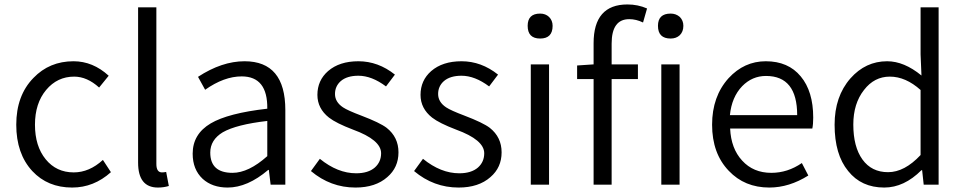

<svg xmlns="http://www.w3.org/2000/svg" viewBox="-20 -829 4328 862"><path d="M125 -61Q53 -139 53 -269Q53 -400 130 -479Q202 -554 310 -554Q397 -554 468 -489L425 -436Q371 -485 313 -485Q237 -485 187 -425Q137 -365 137 -269Q137 -173 185 -114Q233 -55 311 -55Q381 -55 442 -111L478 -56Q401 13 304 13Q194 13 125 -61Z M600 -99V-796H682V-93Q682 -55 707 -55Q715 -55 726 -57L738 6Q715 13 689 13Q600 13 600 -99Z M890 -26Q845 -68 845 -139Q845 -227 926 -275Q1004 -321 1180 -341Q1182 -486 1065 -486Q986 -486 901 -426L869 -484Q976 -554 1078 -554Q1261 -554 1261 -335V0H1195L1187 -66H1184Q1091 13 1002 13Q933 13 890 -26ZM1180 -128V-286Q1041 -270 980 -235Q924 -201 924 -144Q924 -53 1024 -53Q1096 -53 1180 -128Z M1376 -61 1416 -116Q1496 -51 1579 -51Q1633 -51 1663 -77Q1691 -102 1691 -141Q1691 -201 1565 -247Q1489 -276 1457 -301Q1405 -342 1405 -403Q1405 -468 1453 -510Q1504 -554 1589 -554Q1678 -554 1753 -494L1713 -441Q1649 -489 1589 -489Q1538 -489 1510 -465Q1484 -442 1484 -407Q1484 -371 1520 -347Q1541 -333 1602 -310Q1686 -278 1716 -255Q1769 -213 1769 -145Q1769 -77 1719 -34Q1666 13 1576 13Q1464 13 1376 -61Z M1839 -61 1879 -116Q1959 -51 2042 -51Q2096 -51 2126 -77Q2154 -102 2154 -141Q2154 -201 2028 -247Q1952 -276 1920 -301Q1868 -342 1868 -403Q1868 -468 1916 -510Q1967 -554 2052 -554Q2141 -554 2216 -494L2176 -441Q2112 -489 2052 -489Q2001 -489 1973 -465Q1947 -442 1947 -407Q1947 -371 1983 -347Q2004 -333 2065 -310Q2149 -278 2179 -255Q2232 -213 2232 -145Q2232 -77 2182 -34Q2129 13 2039 13Q1927 13 1839 -61Z M2363 -540H2445V0H2363ZM2349 -713Q2349 -768 2405 -768Q2429 -768 2445 -753Q2461 -737 2461 -713Q2461 -656 2405 -656Q2349 -656 2349 -713Z M2949 -540H3031V0H2949ZM2934 -713Q2934 -768 2991 -768Q3015 -768 3032 -753Q3048 -737 3048 -713Q3048 -687 3032 -671Q3016 -656 2991 -656Q2934 -656 2934 -713ZM2571 -535 2645 -540V-635Q2645 -809 2797 -809Q2844 -809 2885 -791L2867 -728Q2836 -743 2805 -743Q2726 -743 2726 -633V-540H2844V-474H2726V0H2645V-474H2571Z M3252 -62Q3177 -140 3177 -269Q3177 -396 3251 -478Q3321 -554 3418 -554Q3519 -554 3575 -486Q3631 -419 3631 -301Q3631 -271 3627 -252H3258Q3262 -162 3312 -108Q3362 -53 3443 -53Q3516 -53 3580 -97L3609 -41Q3523 13 3434 13Q3323 13 3252 -62ZM3559 -312Q3559 -488 3419 -488Q3357 -488 3312 -442Q3265 -393 3257 -312Z M3788 -61Q3727 -135 3727 -269Q3727 -396 3798 -477Q3866 -554 3963 -554Q4039 -554 4117 -490L4113 -585V-796H4194V0H4127L4120 -65H4117Q4039 13 3950 13Q3847 13 3788 -61ZM4113 -133V-425Q4046 -485 3975 -485Q3905 -485 3859 -425Q3811 -364 3811 -270Q3811 -170 3852 -113Q3893 -56 3967 -56Q4041 -56 4113 -133Z"/></svg>

Font: Source Han Sans CN Normal
Style: Regular
Weight: 350
Designer: Ryoko NISHIZUKA 西塚涼子 (kana, bopomofo & ideographs); Paul D. Hunt (Latin, Greek & Cyrillic); Sandoll Communications 산돌커뮤니
Foundry: Adobe
Version: Version 2.004;hotconv 1.0.118;makeotfexe 2.5.65603